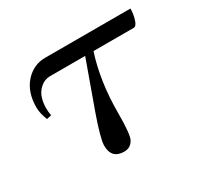

<svg xmlns="http://www.w3.org/2000/svg" viewBox="-98 -523 679 653"><g transform="rotate(-30 242.0 -196.5)"><path d="M35.2 -270.5Q35.2 -330.6 67.4 -366.7Q99.6 -402.3 145.5 -402.3H480.5Q480.5 -381.3 474.1 -360.6Q467.8 -339.8 457 -339.8H299.3Q266.6 -239.3 266.6 -116.2Q266.6 -32.2 256.8 -13.7Q244.6 8.8 219.7 8.8Q169.9 8.8 169.9 -43Q169.9 -69.3 200.2 -155.3L266.6 -339.8H127.9Q107.4 -339.8 90.3 -325Q73.2 -310.1 67.4 -288.1Q62.5 -271 62.5 -251Q62.5 -237.3 65.4 -222.7L46.9 -218.8Q35.2 -248 35.2 -270.5Z"/></g></svg>

Font: Theano Modern
Style: Regular
Weight: 400
Designer: Alexey Kryukov
Version: Version 2.00